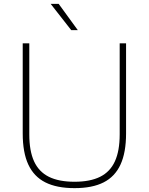

<svg xmlns="http://www.w3.org/2000/svg" viewBox="-20 -964 770 993"><path d="M97.5 -274V-740H131.5V-269Q131.5 -183.5 156.2 -129.5Q181 -75.5 232.5 -49.8Q284 -24 365.5 -24Q446.5 -24 498 -49.8Q549.5 -75.5 574.2 -129.5Q599 -183.5 599 -269V-740H632V-274Q632 -175 603.2 -112.8Q574.5 -50.5 516 -20.8Q457.5 9 365.5 9Q273.5 9 214.5 -20.8Q155.5 -50.5 126.5 -112.8Q97.5 -175 97.5 -274ZM348.5 -808 242 -944H283.5L382.5 -808Z"/></svg>

Font: Encode Sans Semi Expanded Thin
Style: Regular
Weight: 250
Width: 6
Designer: Multiple Designers
Foundry: Impallari Type
Version: Version 2.000